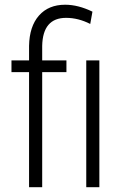

<svg xmlns="http://www.w3.org/2000/svg" viewBox="-20 -780 513 800"><path d="M101.1 0V-479.5H27.8V-528.3H101.1V-588.9Q102.5 -669.9 142.3 -715.1Q182.1 -760.3 251.5 -760.3Q305.7 -760.3 365.2 -731.4L356 -680.2Q306.2 -705.6 255.4 -705.6Q158.2 -705.6 155.8 -588.9V-528.3H256.8V-479.5H155.8V0ZM394 0H339.4V-528.3H394Z"/></svg>

Font: Roboto Condensed Light
Style: Regular
Weight: 300
Designer: Google
Version: Version 2.134; 2016